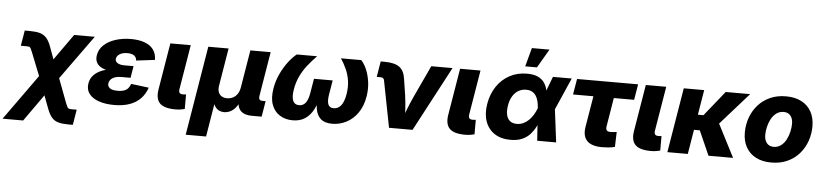

<svg xmlns="http://www.w3.org/2000/svg" viewBox="-114 -1075 6827 1592"><g transform="rotate(5 3299.5 -279.0)"><path d="M-63.5 204.1 273.9 -267.1H338.4L450.7 30.8Q459 52.2 464.6 62Q470.2 71.8 479 74Q487.8 76.2 504.4 76.2H542.5L521.5 204.1H484.9Q434.1 204.1 401.1 195.1Q368.2 186 346.7 161.9Q325.2 137.7 307.6 92.3L265.6 -19L107.9 204.1ZM242.2 -86.4 131.8 -364.7Q123 -387.7 117.4 -397.5Q111.8 -407.2 103.8 -409.4Q95.7 -411.6 78.1 -411.6H34.7L56.2 -540H97.7Q148.9 -540 181.9 -530.8Q214.8 -521.5 237.1 -497.1Q259.3 -472.7 275.9 -426.8L314 -322.8L467.3 -539.1H639.2L313 -86.4Z M847.7 10.3Q775.4 10.3 720.9 -8.3Q666.5 -26.9 639.2 -62.5Q611.8 -98.1 620.1 -149.4Q625.5 -183.1 645 -208.5Q664.6 -233.9 696.3 -251.5Q728 -269 770.8 -277.8Q813.5 -286.6 865.7 -286.6H974.1L964.4 -226.1H886.7Q856.9 -226.1 835.4 -218.8Q814 -211.4 801.3 -198Q788.6 -184.6 785.2 -166.5Q780.8 -140.6 800.8 -125Q820.8 -109.4 867.7 -109.4Q898.4 -109.4 919.2 -116.7Q939.9 -124 953.1 -138.9Q966.3 -153.8 973.6 -176.3L1121.6 -157.7Q1103 -103.5 1067.1 -66.2Q1031.2 -28.8 976.6 -9.3Q921.9 10.3 847.7 10.3ZM863.3 -262.2Q813 -262.2 774.4 -269.8Q735.8 -277.3 710.4 -293Q685.1 -308.6 674.6 -332.5Q664.1 -356.4 669.4 -388.7Q677.7 -439.5 716.1 -474.6Q754.4 -509.8 813 -528.3Q871.6 -546.9 940.9 -546.9Q1007.3 -546.9 1054.4 -529.5Q1101.6 -512.2 1127 -477.8Q1152.3 -443.4 1152.8 -391.6L997.6 -372.6Q997.1 -398.4 977.5 -413.1Q958 -427.7 920.9 -427.7Q881.8 -427.7 857.2 -412.4Q832.5 -397 829.1 -374.5Q825.2 -352.5 845.5 -338.6Q865.7 -324.7 903.3 -324.7H980.5L970.2 -262.2Z M1357.4 2.4Q1264.2 2.4 1227.5 -34.4Q1190.9 -71.3 1203.6 -149.9L1268.1 -539.1H1438L1376.5 -168.5Q1373 -147 1380.6 -137Q1388.2 -127 1408.7 -127Q1418 -127 1424.1 -127.4Q1430.2 -127.9 1434.6 -129.4V-7.8Q1422.4 -4.4 1402.6 -1Q1382.8 2.4 1357.4 2.4Z M1460.9 204.1 1584 -539.1H1752.9L1701.2 -226.6Q1695.8 -194.3 1703.9 -172.1Q1711.9 -149.9 1730.5 -138.4Q1749 -127 1775.9 -127Q1802.7 -127 1825 -138.4Q1847.2 -149.9 1862.1 -172.1Q1877 -194.3 1882.3 -226.6L1934.1 -539.1H2103L2041.5 -167Q2038.6 -148.9 2045.9 -139.9Q2053.2 -130.9 2071.8 -130.9H2096.7L2075.2 0H1995.6Q1923.3 0 1894.3 -37.8Q1865.2 -75.7 1877 -146.5L1885.3 -195.8H1910.6Q1901.9 -141.1 1885.3 -105.2Q1868.7 -69.3 1847.7 -48.3Q1826.7 -27.3 1804.4 -18.6Q1782.2 -9.8 1762.2 -9.8Q1740.7 -9.8 1720.7 -18.6Q1700.7 -27.3 1686.3 -48.3Q1671.9 -69.3 1667 -105.2Q1662.1 -141.1 1670.9 -195.8H1696.3L1630.4 204.1Z M2333.5 7.8Q2272.9 7.8 2226.8 -20.5Q2180.7 -48.8 2159.7 -104.5Q2138.7 -160.2 2152.3 -241.7Q2163.1 -307.1 2191.2 -366Q2219.2 -424.8 2254.4 -470.2Q2289.6 -515.6 2320.8 -539.1H2489.7Q2447.8 -496.1 2413.1 -451.9Q2378.4 -407.7 2354.7 -357.4Q2331.1 -307.1 2321.3 -247.1Q2311 -184.6 2325 -153.1Q2338.9 -121.6 2376 -121.6Q2410.2 -121.6 2430.7 -148.9Q2451.2 -176.3 2460 -231L2480 -350.6H2635.7L2615.7 -231Q2606.9 -176.3 2617.9 -148.9Q2628.9 -121.6 2663.6 -121.6Q2701.2 -121.6 2725.6 -153.1Q2750 -184.6 2760.3 -247.1Q2770 -307.1 2762.7 -357.4Q2755.4 -407.7 2735.8 -452.1Q2716.3 -496.6 2688 -539.1H2856.9Q2880.9 -515.1 2900.9 -470Q2920.9 -424.8 2929.4 -366Q2938 -307.1 2927.2 -241.7Q2913.6 -160.2 2874.3 -104.5Q2835 -48.8 2779.5 -20.5Q2724.1 7.8 2663.1 7.8Q2599.6 7.8 2566.9 -21.5Q2534.2 -50.8 2525.4 -103Q2516.6 -155.3 2524.9 -223.6H2547.9Q2533.2 -154.8 2507.1 -102.8Q2481 -50.8 2438.5 -21.5Q2396 7.8 2333.5 7.8Z M3135.3 0 3059.6 -388.7Q3057.6 -400.4 3049.8 -406Q3042 -411.6 3027.8 -411.6H2997.1L3018.6 -542H3051.3Q3134.8 -542 3175.3 -512Q3215.8 -481.9 3224.6 -412.1L3245.1 -278.8Q3252.4 -225.6 3255.9 -171.1Q3259.3 -116.7 3262.2 -57.6H3229Q3251.5 -117.2 3272.5 -171.4Q3293.5 -225.6 3318.4 -278.8L3439.9 -539.1H3616.7L3331.1 0Z M3769 2.4Q3675.8 2.4 3639.2 -34.4Q3602.5 -71.3 3615.2 -149.9L3679.7 -539.1H3849.6L3788.1 -168.5Q3784.7 -147 3792.2 -137Q3799.8 -127 3820.3 -127Q3829.6 -127 3835.7 -127.4Q3841.8 -127.9 3846.2 -129.4V-7.8Q3834 -4.4 3814.2 -1Q3794.4 2.4 3769 2.4Z M4146.5 11.7Q4067.4 11.7 4013.9 -23.4Q3960.4 -58.6 3938 -121.6Q3915.5 -184.6 3929.2 -268.1Q3943.4 -352.5 3985.6 -415Q4027.8 -477.5 4092 -512.2Q4156.2 -546.9 4236.8 -546.9Q4293.5 -546.9 4328.1 -530.3Q4362.8 -513.7 4381.1 -486.6Q4399.4 -459.5 4406.5 -427.5Q4413.6 -395.5 4415 -364.3H4462.4L4491.7 -276.4L4526.4 0H4368.7L4350.1 -271Q4348.1 -302.7 4341.3 -329.1Q4334.5 -355.5 4321.5 -374.3Q4308.6 -393.1 4288.8 -403.3Q4269 -413.6 4241.2 -413.6Q4205.1 -413.6 4176.3 -396.5Q4147.5 -379.4 4128.2 -347.2Q4108.9 -314.9 4101.6 -269.5Q4094.2 -224.1 4101.6 -191.7Q4108.9 -159.2 4130.9 -141.8Q4152.8 -124.5 4187.5 -124.5Q4215.8 -124.5 4240.5 -135.7Q4265.1 -147 4285.6 -166.5Q4306.2 -186 4322.3 -212.2Q4338.4 -238.3 4349.6 -268.1L4452.6 -539.1H4608.9L4490.2 -268.1L4431.6 -181.2H4382.3Q4370.1 -149.4 4353 -115.7Q4335.9 -82 4310.1 -53Q4284.2 -23.9 4244.4 -6.1Q4204.6 11.7 4146.5 11.7ZM4215.8 -606 4257.8 -761.7H4404.3L4313.5 -606Z M4909.7 6.3Q4821.3 6.3 4783.2 -33.2Q4745.1 -72.8 4757.8 -150.4L4800.8 -408.2H4631.3L4653.3 -539.1H5161.6L5139.6 -408.2H4970.7L4931.2 -168.5Q4927.7 -146.5 4936 -136Q4944.3 -125.5 4968.8 -125.5Q4978.5 -125.5 4994.4 -127.2Q5010.3 -128.9 5019 -130.4L5015.1 -4.9Q4986.8 1.5 4960.2 3.9Q4933.6 6.3 4909.7 6.3Z M5314.9 2.4Q5221.7 2.4 5185.1 -34.4Q5148.4 -71.3 5161.1 -149.9L5225.6 -539.1H5395.5L5334 -168.5Q5330.6 -147 5338.1 -137Q5345.7 -127 5366.2 -127Q5375.5 -127 5381.6 -127.4Q5387.7 -127.9 5392.1 -129.4V-7.8Q5379.9 -4.4 5360.1 -1Q5340.3 2.4 5314.9 2.4Z M5711.4 -539.1 5622.1 0H5452.1L5541.5 -539.1ZM6094.2 -539.1 5796.9 -203.6H5620.1L5637.7 -331.5H5723.6L5890.6 -539.1ZM5794.4 0 5701.2 -210.4 5851.1 -288.1 5999 0Z M6317.9 10.7Q6241.7 10.7 6188 -17.6Q6134.3 -45.9 6106 -97.4Q6077.6 -148.9 6077.6 -217.8Q6077.6 -284.2 6099.1 -343.5Q6120.6 -402.8 6161.4 -448.7Q6202.1 -494.6 6260.5 -520.8Q6318.8 -546.9 6392.1 -546.9Q6468.3 -546.9 6521.7 -518.8Q6575.2 -490.7 6603.5 -439.2Q6631.8 -387.7 6631.8 -318.4Q6631.8 -252.9 6610.8 -193.8Q6589.8 -134.8 6549.3 -88.6Q6508.8 -42.5 6450.4 -15.9Q6392.1 10.7 6317.9 10.7ZM6325.2 -120.6Q6360.8 -120.6 6387 -140.6Q6413.1 -160.6 6429.4 -192.1Q6445.8 -223.6 6453.6 -258.8Q6461.4 -293.9 6461.4 -323.7Q6461.4 -353 6452.1 -373.5Q6442.9 -394 6425.8 -405Q6408.7 -416 6384.8 -416Q6348.6 -416 6322.8 -396.2Q6296.9 -376.5 6280.3 -345.2Q6263.7 -314 6255.9 -279.1Q6248 -244.1 6248 -213.9Q6248 -169.9 6268.6 -145.3Q6289.1 -120.6 6325.2 -120.6Z"/></g></svg>

Font: Inter 18pt ExtraBold
Style: Italic
Weight: 800
Italic angle: -9.3988°
Designer: Rasmus Andersson
Foundry: rsms
Version: Version 4.001;git-66647c0bb